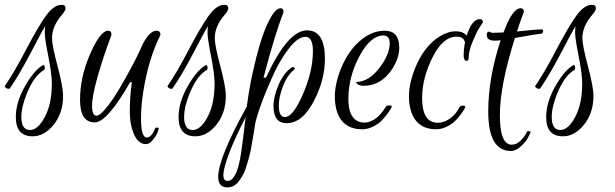

<svg xmlns="http://www.w3.org/2000/svg" viewBox="-32 -517 2582 806"><path d="M57.6 -27.2Q57.6 28.8 93.6 28.8Q127.2 28.8 156.4 -26.4Q185.6 -81.6 185.6 -165.6Q185.6 -206.4 170.8 -280.8Q156 -355.2 156 -378Q156 -400.8 157.6 -408Q147.2 -391.2 97.6 -296.4Q48 -201.6 9.6 -146.4Q6.4 -143.2 0.8 -144.4Q-4.8 -145.6 -8.4 -149.2Q-12 -152.8 -12 -154.4Q-12 -156 -11.2 -156.8Q26.4 -211.2 76.4 -306.8Q126.4 -402.4 160 -449.6Q193.6 -496.8 226.4 -496.8Q243.2 -496.8 243.2 -482.4Q243.2 -472.8 229.6 -456.8Q186.4 -408 186.4 -356.8Q186.4 -326.4 209.6 -239.6Q232.8 -152.8 232.8 -113.6Q232.8 -43.2 193.6 6Q154.4 55.2 104.8 55.2Q34.4 55.2 34.4 -25.6Q34.4 -86.4 71.6 -152.8Q108.8 -219.2 146.4 -242.4Q153.6 -247.2 155.6 -236.8Q157.6 -226.4 152.8 -223.2Q110.4 -199.2 79.2 -120.8Q57.6 -65.6 57.6 -27.2Z M584 60Q593.6 60 602 51.6Q610.4 43.2 617.6 25.6Q618.4 18.4 627.2 18.4Q636 18.4 634 25.6Q632 32.8 627.6 43.2Q623.2 53.6 609.2 70.8Q595.2 88 580.8 88Q548.8 88 531.2 48Q512.8 8 512.8 -50.8Q512.8 -109.6 521.6 -172H514.4Q417.6 -3.2 365.6 -3.2Q304 -3.2 304 -97.2Q304 -191.2 344 -284.8Q388 -388 421.6 -388Q436 -388 436 -370.4Q402.4 -281.6 378.4 -197.6Q354.4 -113.6 354.4 -72.4Q354.4 -31.2 373.6 -31.2Q387.2 -31.2 414 -64Q440.8 -96.8 468.8 -144Q528.8 -245.6 560.4 -316.8Q592 -388 625.6 -388Q641.6 -388 641.6 -370.4Q590.4 -268.8 568.8 -128Q560 -72 560 -18.4Q560 60 584 60Z M740.8 -27.2Q740.8 28.8 776.8 28.8Q810.4 28.8 839.6 -26.4Q868.8 -81.6 868.8 -165.6Q868.8 -206.4 854 -280.8Q839.2 -355.2 839.2 -378Q839.2 -400.8 840.8 -408Q830.4 -391.2 780.8 -296.4Q731.2 -201.6 692.8 -146.4Q689.6 -143.2 684 -144.4Q678.4 -145.6 674.8 -149.2Q671.2 -152.8 671.2 -154.4Q671.2 -156 672 -156.8Q709.6 -211.2 759.6 -306.8Q809.6 -402.4 843.2 -449.6Q876.8 -496.8 909.6 -496.8Q926.4 -496.8 926.4 -482.4Q926.4 -472.8 912.8 -456.8Q869.6 -408 869.6 -356.8Q869.6 -326.4 892.8 -239.6Q916 -152.8 916 -113.6Q916 -43.2 876.8 6Q837.6 55.2 788 55.2Q717.6 55.2 717.6 -25.6Q717.6 -86.4 754.8 -152.8Q792 -219.2 829.6 -242.4Q836.8 -247.2 838.8 -236.8Q840.8 -226.4 836 -223.2Q793.6 -199.2 762.4 -120.8Q740.8 -65.6 740.8 -27.2Z M1138.4 -73.6Q1138.4 -25.6 1164 -25.6Q1196.8 -25.6 1236 -113.6Q1281.6 -214.4 1281.6 -302.4Q1281.6 -362.4 1250 -362.4Q1218.4 -362.4 1180.8 -313.6Q1143.2 -264.8 1114 -200.4Q1084.8 -136 1064 -78.8Q1043.2 -21.6 1038.8 6Q1034.4 33.6 1032 47.6Q1029.6 61.6 1024.4 92Q1019.2 122.4 1014.8 138.4Q1010.4 154.4 1003.2 178.8Q996 203.2 988.4 216.4Q980.8 229.6 971.2 243.2Q952 269.6 922.4 269.6Q884 269.6 884 225.6Q884 147.2 1004 -69.6Q1016 -157.6 1028.8 -212Q1056.8 -340.8 1088.4 -411.6Q1120 -482.4 1145.6 -482.4Q1158.4 -482.4 1158.4 -467.2Q1120 -365.6 1079.2 -209.6L1074.4 -191.2H1084.8Q1176 -389.6 1256.8 -389.6Q1332 -389.6 1332 -270.4Q1332 -184 1288 -97.6Q1239.2 0 1171.2 0Q1116 0 1116 -72Q1116 -110.4 1137.2 -160.4Q1158.4 -210.4 1192.8 -234.4Q1200 -238.4 1204.8 -231.2Q1205.6 -227.2 1204 -225.6Q1173.6 -201.6 1156 -155.2Q1138.4 -108.8 1138.4 -73.6ZM905.6 218.4Q905.6 242.4 923.2 242.4Q959.2 242.4 976.8 144.8Q983.2 111.2 999.2 -24.8Q926.4 116 908.8 193.6Q905.6 208 905.6 218.4Z M1583.2 -388Q1644 -388 1644 -316.8Q1644 -276 1616.8 -231.2Q1570.4 -156.8 1493.6 -156.8Q1481.6 -156.8 1473.6 -160.8Q1465.6 -164.8 1461.6 -172.8Q1518.4 -172.8 1565.6 -238.4Q1604 -291.2 1604 -335.2Q1604 -368 1577.6 -368Q1524.8 -368 1479.2 -285.6Q1430.4 -196 1430.4 -101.6Q1430.4 -21.6 1476 -5.6Q1484.8 -2.4 1498.4 -2.4Q1512 -2.4 1527.2 -9.2Q1542.4 -16 1552.8 -25.6Q1573.6 -44.8 1587.2 -68Q1590.4 -74.4 1599.2 -74.4Q1613.6 -74.4 1612.8 -69.6Q1610.4 -60.8 1594.8 -40Q1579.2 -19.2 1566 -6.8Q1552.8 5.6 1531.6 15.6Q1510.4 25.6 1488.8 25.6Q1404 25.6 1380.8 -54.4Q1373.6 -81.6 1373.6 -110.4Q1373.6 -164 1398.4 -227.2Q1437.6 -323.2 1506.4 -365.6Q1544 -388 1583.2 -388Z M1920.8 -68.8V-66.4Q1917.6 -57.6 1903.2 -38Q1888.8 -18.4 1875.6 -6.4Q1862.4 5.6 1841.6 15.6Q1820.8 25.6 1799.2 25.6Q1715.2 25.6 1692 -55.2Q1671.2 -130.4 1708.8 -226.4Q1746.4 -322.4 1813.6 -364Q1848.8 -385.6 1880.8 -385.6Q1912.8 -385.6 1927.2 -367.2Q1948.8 -436.8 1982.4 -436.8Q1995.2 -436.8 1995.2 -423.2Q1988.8 -413.6 1978.8 -398Q1968.8 -382.4 1952 -342.4Q1935.2 -302.4 1935.2 -272Q1935.2 -261.6 1926.4 -261.6Q1916 -261.6 1914.4 -280Q1914.4 -311.2 1920 -338.4Q1915.2 -363.2 1884.8 -363.2Q1827.2 -363.2 1783.6 -276Q1740 -188.8 1740 -105.6Q1740 -1.6 1805.6 -1.6Q1831.2 -1.6 1854 -17.6Q1876.8 -33.6 1886.4 -49.6L1896.8 -66.4Q1900 -73.6 1910.4 -73.6Q1920.8 -73.6 1920.8 -68.8Z M2042.4 -346.4Q2011.2 -346.4 2011.2 -372Q2011.2 -381.6 2019.2 -384Q2020 -384.8 2021.6 -384.8Q2026.4 -379.2 2039.6 -379.2Q2052.8 -379.2 2081.6 -380.8Q2119.2 -482.4 2153.6 -482.4Q2167.2 -482.4 2167.2 -467.2Q2154.4 -435.2 2138.4 -384.8Q2217.6 -393.6 2241.6 -393.6Q2248 -393.6 2248 -387.2Q2248 -374.4 2231.2 -374.4Q2222.4 -374.4 2129.6 -357.6Q2066.4 -157.6 2066.4 -33.6Q2066.4 90.4 2116 90.4Q2136 90.4 2153.6 73.2Q2171.2 56 2178.4 39.2Q2181.6 30.4 2192 34.4Q2196.8 36 2195.2 39.2Q2190.4 49.6 2183.2 63.2Q2176 76.8 2155.2 96.8Q2134.4 116.8 2112.8 116.8Q2017.6 116.8 2017.6 -48.8Q2017.6 -188.8 2069.6 -348Q2058.4 -346.4 2042.4 -346.4Z M2284 -27.2Q2284 28.8 2320 28.8Q2353.6 28.8 2382.8 -26.4Q2412 -81.6 2412 -165.6Q2412 -206.4 2397.2 -280.8Q2382.4 -355.2 2382.4 -378Q2382.4 -400.8 2384 -408Q2373.6 -391.2 2324 -296.4Q2274.4 -201.6 2236 -146.4Q2232.8 -143.2 2227.2 -144.4Q2221.6 -145.6 2218 -149.2Q2214.4 -152.8 2214.4 -154.4Q2214.4 -156 2215.2 -156.8Q2252.8 -211.2 2302.8 -306.8Q2352.8 -402.4 2386.4 -449.6Q2420 -496.8 2452.8 -496.8Q2469.6 -496.8 2469.6 -482.4Q2469.6 -472.8 2456 -456.8Q2412.8 -408 2412.8 -356.8Q2412.8 -326.4 2436 -239.6Q2459.2 -152.8 2459.2 -113.6Q2459.2 -43.2 2420 6Q2380.8 55.2 2331.2 55.2Q2260.8 55.2 2260.8 -25.6Q2260.8 -86.4 2298 -152.8Q2335.2 -219.2 2372.8 -242.4Q2380 -247.2 2382 -236.8Q2384 -226.4 2379.2 -223.2Q2336.8 -199.2 2305.6 -120.8Q2284 -65.6 2284 -27.2Z"/></svg>

Font: Euphoria Script
Style: Regular
Weight: 400
Designer: Sabrina Mariela Lopez
Foundry: Sabrina Mariela Lopez
Version: Version 1.002